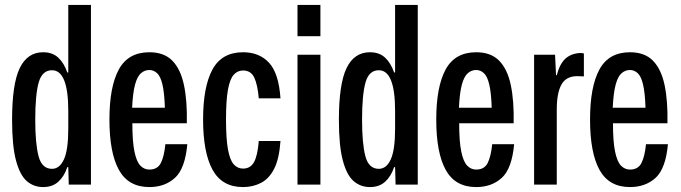

<svg xmlns="http://www.w3.org/2000/svg" viewBox="-20 -749 2765 779"><path d="M155 10Q117 10 89 -14Q61 -38 45 -97.5Q29 -157 29 -263Q29 -408 60 -472.5Q91 -537 155 -537Q193 -537 216.5 -515Q240 -493 253 -455H257V-729H349V0H259L257 -71H253Q241 -34 217 -12Q193 10 155 10ZM191 -64Q222 -64 239.5 -102.5Q257 -141 257 -227V-299Q257 -464 191 -464Q151 -464 137 -414.5Q123 -365 123 -263Q123 -166 136.5 -115Q150 -64 191 -64Z M586 10Q501 10 462.5 -59.5Q424 -129 424 -264Q424 -397 462 -467Q500 -537 586 -537Q646 -537 679.5 -502.5Q713 -468 726.5 -403.5Q740 -339 738 -249H517Q517 -175 525.5 -134Q534 -93 549.5 -77Q565 -61 586 -61Q619 -61 632.5 -87.5Q646 -114 651 -164H740Q731 -65 690 -27.5Q649 10 586 10ZM586 -465Q567 -465 552 -452Q537 -439 528 -406Q519 -373 516 -312H649Q647 -373 639 -406.5Q631 -440 617 -452.5Q603 -465 586 -465Z M966 10Q881 10 842.5 -60Q804 -130 804 -264Q804 -397 842 -467Q880 -537 966 -537Q1032 -537 1071.5 -494.5Q1111 -452 1118 -350H1030Q1025 -406 1011.5 -434.5Q998 -463 966 -463Q944 -463 928.5 -446Q913 -429 905 -386Q897 -343 897 -264Q897 -186 905 -142.5Q913 -99 928.5 -82Q944 -65 966 -65Q996 -65 1010.5 -91Q1025 -117 1030 -177H1118Q1113 -105 1092.5 -64.5Q1072 -24 1039 -7Q1006 10 966 10Z M1187 -602V-729H1280V-602ZM1187 0V-527H1280V0Z M1481 10Q1443 10 1415 -14Q1387 -38 1371 -97.5Q1355 -157 1355 -263Q1355 -408 1386 -472.5Q1417 -537 1481 -537Q1519 -537 1542.5 -515Q1566 -493 1579 -455H1583V-729H1675V0H1585L1583 -71H1579Q1567 -34 1543 -12Q1519 10 1481 10ZM1517 -64Q1548 -64 1565.5 -102.5Q1583 -141 1583 -227V-299Q1583 -464 1517 -464Q1477 -464 1463 -414.5Q1449 -365 1449 -263Q1449 -166 1462.5 -115Q1476 -64 1517 -64Z M1912 10Q1827 10 1788.5 -59.5Q1750 -129 1750 -264Q1750 -397 1788 -467Q1826 -537 1912 -537Q1972 -537 2005.5 -502.5Q2039 -468 2052.5 -403.5Q2066 -339 2064 -249H1843Q1843 -175 1851.5 -134Q1860 -93 1875.5 -77Q1891 -61 1912 -61Q1945 -61 1958.5 -87.5Q1972 -114 1977 -164H2066Q2057 -65 2016 -27.5Q1975 10 1912 10ZM1912 -465Q1893 -465 1878 -452Q1863 -439 1854 -406Q1845 -373 1842 -312H1975Q1973 -373 1965 -406.5Q1957 -440 1943 -452.5Q1929 -465 1912 -465Z M2147 0V-527H2232L2236 -444H2239Q2251 -490 2274 -511Q2297 -532 2334 -534Q2338 -534 2342 -533.5Q2346 -533 2349 -532V-439Q2343 -439 2336.5 -439.5Q2330 -440 2322 -440Q2277 -440 2258 -406Q2239 -372 2239 -305V0Z M2536 10Q2451 10 2412.5 -59.5Q2374 -129 2374 -264Q2374 -397 2412 -467Q2450 -537 2536 -537Q2596 -537 2629.5 -502.5Q2663 -468 2676.5 -403.5Q2690 -339 2688 -249H2467Q2467 -175 2475.5 -134Q2484 -93 2499.5 -77Q2515 -61 2536 -61Q2569 -61 2582.5 -87.5Q2596 -114 2601 -164H2690Q2681 -65 2640 -27.5Q2599 10 2536 10ZM2536 -465Q2517 -465 2502 -452Q2487 -439 2478 -406Q2469 -373 2466 -312H2599Q2597 -373 2589 -406.5Q2581 -440 2567 -452.5Q2553 -465 2536 -465Z"/></svg>

Font: Mona Sans Condensed Medium
Style: Regular
Weight: 500
Width: 3
Designer: Deni Anggara
Foundry: GitHub
Version: Version 1.001; ttfautohint (v1.8.4.7-5d5b);gftools[0.9.31]